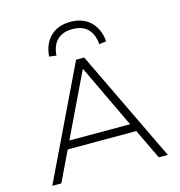

<svg xmlns="http://www.w3.org/2000/svg" viewBox="-132 -1054 1099 1170"><g transform="rotate(-15 418.0 -468.5)"><path d="M53 0 392 -705H443L782 0H725L627 -204L662 -190H174L208 -204L110 0ZM416 -638 219 -228 192 -240H644L614 -228L419 -638ZM283 -760 238 -766Q245 -848 292.5 -892.5Q340 -937 418 -937Q496 -937 543.5 -891Q591 -845 598 -766L553 -760Q549 -820 515.5 -855.5Q482 -891 418 -891Q356 -891 321.5 -857Q287 -823 283 -760Z"/></g></svg>

Font: Nunito Sans 7pt SemiExpanded ExtraLight
Style: Regular
Weight: 250
Width: 6
Designer: Vernon Adams
Foundry: Vernon Adams
Version: Version 3.101;gftools[0.9.27]